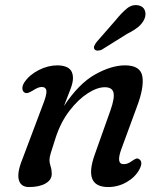

<svg xmlns="http://www.w3.org/2000/svg" viewBox="-20 -725 638 755"><path d="M76.5 -361Q68.5 -366 68 -377.2Q67.5 -388.5 76 -401.5Q96 -431 132.5 -449.5Q169 -468 205 -468Q267 -468 267 -418.5Q267 -400 257.2 -374.8Q247.5 -349.5 231.5 -308Q290 -396.5 354 -432.2Q418 -468 471.5 -468Q532.5 -468 539.8 -424.5Q547 -381 519 -307L458 -141Q435 -79.5 466 -79.5Q474 -79.5 481.8 -82.2Q489.5 -85 500.5 -93Q508.5 -98.5 514.8 -101Q521 -103.5 528 -98.5Q543.5 -87.5 528 -58.5Q511.5 -28 477.8 -8.8Q444 10.5 405.5 10.5Q307 10.5 352.5 -117L414.5 -291.5Q431.5 -340 426.2 -361Q421 -382 392 -382Q362 -382 324.8 -358Q287.5 -334 253.2 -289.5Q219 -245 199 -184Q185 -140.5 179.8 -123.5Q174.5 -106.5 174.5 -95.5Q174.5 -84.5 179 -71Q183.5 -57.5 183.5 -41.5Q183.5 -17.5 159 -3.5Q134.5 10.5 94 10.5Q61.5 10.5 54 -17.8Q46.5 -46 68 -99L148 -311.5Q164.5 -353 162.5 -368Q160.5 -383 143.5 -383Q130 -383 107.5 -368Q97.5 -362 90.2 -359.8Q83 -357.5 76.5 -361ZM436 -647Q459 -675.5 479.5 -692Q500 -708.5 524 -704Q543.5 -700 549.5 -684.2Q555.5 -668.5 548 -650.5Q540 -632.5 523.5 -619Q507 -605.5 480 -592L380 -529.5Q372 -526 363.8 -526Q355.5 -526 352 -531Q347.5 -537 350.8 -544.8Q354 -552.5 360.5 -560.5Z"/></svg>

Font: Fraunces 9pt S100
Style: Italic
Weight: 400
Italic angle: -16°
Version: Version 1.000; ttfautohint (v1.8.3)